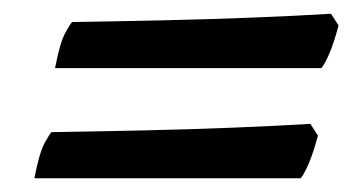

<svg xmlns="http://www.w3.org/2000/svg" viewBox="-20 -419 529 279"><path d="M60 -320Q67 -357 75 -371.5Q83 -386 85 -387Q151 -388 218.5 -389.5Q286 -391 348.5 -393.5Q411 -396 461 -399L472 -382Q465 -356 458.5 -341Q452 -326 447 -320ZM30 -160Q37 -197 45 -211.5Q53 -226 55 -227Q121 -228 188.5 -229.5Q256 -231 318.5 -233.5Q381 -236 431 -239L442 -222Q435 -196 428.5 -181Q422 -166 417 -160Z"/></svg>

Font: Texturina Medium 12pt ExtraBold
Style: Italic
Weight: 800
Italic angle: -11°
Version: Version 1.002